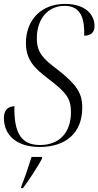

<svg xmlns="http://www.w3.org/2000/svg" viewBox="-23 -744 505 985"><path d="M181 10C311 10 399 -59 399 -192C399 -268 369 -311 271 -388C201 -441 166 -472 166 -547C166 -651 226 -714 308 -714C398 -714 411 -639 409 -561C445 -561 462 -579 462 -611C462 -667 417 -724 311 -724C185 -724 110 -638 110 -524C110 -433 157 -392 226 -339C315 -271 341 -240 341 -169C341 -63 281 0 182 0C83 0 48 -67 51 -199C21 -198 -3 -183 -3 -138C-3 -57 55 10 181 10ZM86 213 85 221H95C125 181 170 112 192 71L194 61H139C124 110 105 165 86 213Z"/></svg>

Font: Noto Serif Display Condensed Light
Style: Italic
Weight: 300
Width: 3
Italic angle: -12°
Designer: Monotype Design Team
Foundry: Monotype Imaging Inc.
Version: Version 2.009